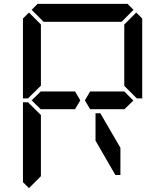

<svg xmlns="http://www.w3.org/2000/svg" viewBox="-20 -1020 856 995"><path d="M144 -969 175 -1000H641L672 -969L610 -907H590H454H362H226H206ZM686 -955 717 -924V-510H690L685 -514L624 -575V-607V-782V-887V-893ZM130 -45 99 -76V-490H126L130 -485L192 -424V-218V-113V-107ZM130 -515 126 -510H99V-924L130 -955L192 -893V-887V-782V-576ZM144 -500 192 -547V-546H328H369L396 -500L369 -454H212H209H192V-453ZM624 -546 671 -499 624 -453V-454H606H604H475H454H447L420 -500L447 -546H454H475H488ZM475 -433H500L604 -254V-113H578L475 -291Z"/></svg>

Font: DSEG14 Classic
Style: Regular
Weight: 400
Designer: Keshikan(Twitter:@keshinomi_88pro)
Version: Version 0.46